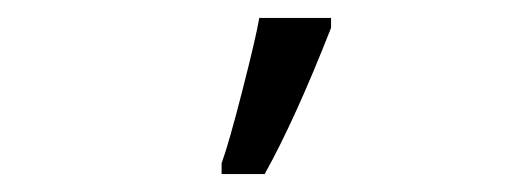

<svg xmlns="http://www.w3.org/2000/svg" viewBox="-20 -800 568 214"><path d="M227 -618Q235 -640 250 -698.5Q265 -757 269 -780H349V-769Q309 -667 275 -606H227Z"/></svg>

Font: Noto Sans UI Cond
Style: Regular
Weight: 400
Width: 3
Designer: Monotype Design Team
Foundry: Monotype Imaging Inc.
Version: Version 1.001